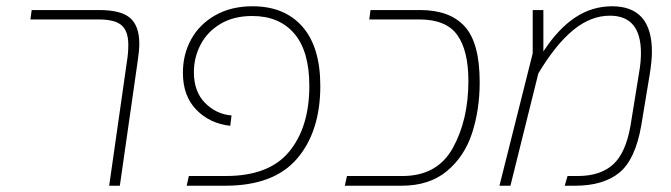

<svg xmlns="http://www.w3.org/2000/svg" viewBox="-20 -592 2138 612"><path d="M385 -399Q389 -424 389 -449Q389 -492 368 -511Q347 -530 294 -530H77L81 -560H296Q366 -560 395 -534.5Q424 -509 424 -453Q424 -431 419 -398L362 0H328Z M582 -31H700Q838 -31 902 -109Q966 -187 966 -318Q966 -429 918 -485Q870 -541 784 -541Q725 -541 683 -516Q641 -491 619.5 -450Q598 -409 598 -362Q598 -300 633.5 -264Q669 -228 718 -224L714 -191Q649 -198 606 -242Q563 -286 563 -360Q563 -419 589.5 -467Q616 -515 666.5 -543.5Q717 -572 785 -572Q887 -572 944 -507Q1001 -442 1001 -318Q1001 -173 927 -86.5Q853 0 698 0H575Z M1086 -31H1263Q1374 -31 1423.5 -120.5Q1473 -210 1473 -334Q1473 -431 1437.5 -480.5Q1402 -530 1317 -530H1157L1161 -560H1319Q1414 -560 1461.5 -507.5Q1509 -455 1509 -330Q1509 -243 1485 -168.5Q1461 -94 1405 -47Q1349 0 1260 0H1079Z M2058 -427Q2058 -399 2051 -355L2024 -192Q2005 -83 1954 -41.5Q1903 0 1813 0H1780L1789 -31H1822Q1894 -31 1934.5 -68Q1975 -105 1990 -193L2017 -360Q2023 -393 2023 -423Q2023 -542 1924 -542Q1863 -542 1807 -496Q1751 -450 1696 -358L1607 0H1572L1678 -422V-560H1712V-428Q1759 -500 1813 -536Q1867 -572 1931 -572Q2058 -572 2058 -427Z"/></svg>

Font: FiraGO UltraLight
Style: Italic
Weight: 200
Italic angle: -8°
Designer: bBox Type GmbH
Foundry: bBox Type GmbH
Version: Version 1.001